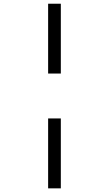

<svg xmlns="http://www.w3.org/2000/svg" viewBox="-20 -780 591 1042"><path d="M241.2 -759.8H310.1V-380.9H241.2ZM241.2 -137.2H310.1V242.2H241.2Z"/></svg>

Font: Zoram GWebM
Style: Regular
Weight: 400
Foundry: Ascender Corporation
Version: Version 1.000